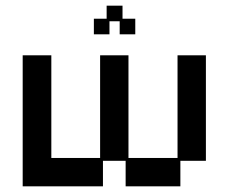

<svg xmlns="http://www.w3.org/2000/svg" viewBox="-20 -645 807 677"><path d="M60 12V-450H161V-88H333V-450H433V-88H606V-450H706V-78H616V12H423V-78H343V12ZM311 -524V-579H356V-625H412V-579H457V-524H402V-570H366V-524Z"/></svg>

Font: Pixelify Sans
Style: Regular
Weight: 400
Designer: Stefie Justprince
Foundry: Typecalism Foundryline
Version: Version 1.000;February 13, 2025;FontCreator 15.0.0.3015 64-b